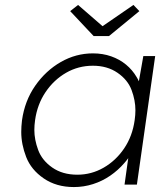

<svg xmlns="http://www.w3.org/2000/svg" viewBox="-20 -747 648 777"><path d="M279 10Q208 10 157 -25Q106 -60 86 -111.5Q66 -163 66 -213Q66 -235 69 -260Q80 -339 122.5 -400Q165 -461 226 -496Q287 -531 356 -531Q396 -531 430 -519Q464 -507 490 -485.5Q516 -464 533 -435Q538 -427 542 -418L560 -520H608L534 0H484L499 -107Q492 -97 483 -87Q458 -58 426 -36Q394 -14 356.5 -2Q319 10 279 10ZM293 -40Q350 -40 399.5 -68.5Q449 -97 482.5 -146.5Q516 -196 525 -261Q528 -282 528 -301Q528 -341 512.5 -382.5Q497 -424 455.5 -452.5Q414 -481 356 -481Q297 -481 247.5 -452.5Q198 -424 164.5 -374.5Q131 -325 122 -261Q119 -240 119 -221Q119 -182 134.5 -140Q150 -98 191.5 -69Q233 -40 293 -40ZM359 -601 264 -702 296 -727 395 -641 520 -727 544 -702 421 -601Z"/></svg>

Font: Lexend ExtLt
Style: Italic
Weight: 250
Italic angle: -8.13011°
Designer: Bonnie Shaver-Troup, Thomas Jockin
Foundry: Lexend
Version: Version 1.007